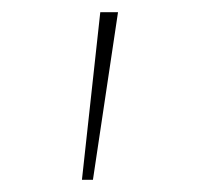

<svg xmlns="http://www.w3.org/2000/svg" viewBox="-20 -720 360 314"><path d="M114 -426 144 -700H173L132 -426Z"/></svg>

Font: Lexend Tera Thin
Style: Regular
Weight: 250
Version: Version 1.007